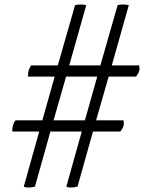

<svg xmlns="http://www.w3.org/2000/svg" viewBox="-20 -822 679 857"><path d="M119 -530H238L315 -799Q327 -802 340 -802Q351 -802 365 -799L289 -530H428L505 -799Q517 -802 530 -802Q541 -802 555 -799L479 -530H601Q603 -520 603 -517Q603 -499 587 -480H465L409 -285H531Q533 -275 533 -272Q533 -254 517 -235H395L326 11Q311 15 298 15Q283 15 276 11L345 -235H205L136 11Q121 15 108 15Q93 15 86 11L155 -235H35V-240Q35 -266 49 -285H169L224 -480H105V-485Q105 -511 119 -530ZM275 -480 219 -285H359L414 -480Z"/></svg>

Font: Adamina
Style: Regular
Weight: 400
Designer: Cyreal (www.cyreal.org)
Foundry: Alexei Vanyashin
Version: Version 1.013